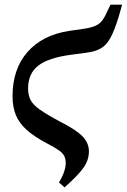

<svg xmlns="http://www.w3.org/2000/svg" viewBox="-20 -607 546 827"><path d="M183 11Q128 -18 95.5 -47Q63 -76 48.5 -111Q34 -146 34 -193Q34 -309 98 -382.5Q162 -456 278 -474L341 -483Q382 -489 401 -501Q420 -513 433 -539L456 -587H506L491 -534Q473 -476 456 -444.5Q439 -413 415 -399Q391 -385 352 -380L285 -371Q188 -358 144.5 -324Q101 -290 101 -226Q101 -197 111.5 -176.5Q122 -156 151.5 -135Q181 -114 239 -83Q308 -48 335.5 -19.5Q363 9 363 45Q363 82 340 115Q317 148 258 200L234 179Q248 156 255.5 134.5Q263 113 263 96Q263 78 257 65.5Q251 53 233.5 40.5Q216 28 183 11Z"/></svg>

Font: Source Serif 4 Semibold
Style: Italic
Weight: 600
Italic angle: -12°
Designer: Frank Grießhammer
Foundry: Adobe
Version: Version 4.005;hotconv 1.1.0;makeotfexe 2.6.0